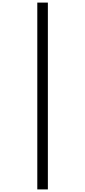

<svg xmlns="http://www.w3.org/2000/svg" viewBox="-20 -1082 656 1480"><path d="M267.5 378V-1062H349V378Z"/></svg>

Font: Overpass Mono
Style: Regular
Weight: 400
Designer: Delve Withrington, Dave Bailey
Foundry: Delve Fonts LLC
Version: Version 4.000